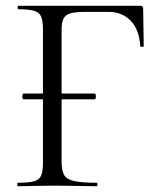

<svg xmlns="http://www.w3.org/2000/svg" viewBox="-20 -645 553 665"><path d="M61.8 -301Q58.8 -301 57.8 -306Q56.8 -311 57.8 -316Q58.8 -321 61.8 -321H307.6Q310.6 -321 311.6 -316Q312.6 -311 311.6 -306Q310.6 -301 307.6 -301ZM42 0Q39.8 0 39.8 -6Q39.8 -12 42 -12Q79.1 -12 97.6 -17Q116.2 -22 122.5 -37Q128.8 -52 128.8 -81V-544Q128.8 -573 122.6 -587.5Q116.4 -602 98.2 -607.5Q80 -613 43.4 -613Q41.2 -613 41.2 -619Q41.2 -625 43.4 -625H465.7Q475.8 -625 475.8 -616L477.8 -485.6Q477.8 -482.6 471.9 -482.5Q466 -482.4 465.8 -485.4Q462.4 -542.4 432.6 -573.2Q402.8 -604 354.2 -604H274.6Q225.4 -604 209.4 -591.8Q193.4 -579.6 193.4 -543V-85Q193.4 -55 201.8 -39.5Q210.2 -24 236.4 -18Q262.5 -12 314.8 -12Q317.6 -12 317.6 -6Q317.6 0 314.8 0Q282.4 0 244.5 -1Q206.6 -2 160.8 -2Q128 -2 97.2 -1Q66.4 0 42 0Z"/></svg>

Font: Cormorant Garamond Light
Style: Regular
Weight: 300
Designer: Christian Thalmann (Catharsis Fonts)
Foundry: Catharsis Fonts
Version: Version 4.001